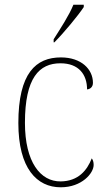

<svg xmlns="http://www.w3.org/2000/svg" viewBox="-20 -786 451 816"><path d="M208 -619V-606H211C251 -646 313 -721 336 -756V-766H292C274 -721 237 -665 208 -619ZM238 10C328 10 378 -50 378 -85C378 -98 375 -106 370 -113C350 -62 313 -16 238 -15C152 -14 86 -97 86 -264C86 -456 147 -517 237 -517C315 -517 350 -469 350 -406C363 -407 375 -416 375 -434C375 -492 325 -542 239 -542C133 -542 58 -476 58 -263C58 -70 137 10 238 10Z"/></svg>

Font: Noto Serif Sinhala SemiCondensed Thin
Style: Regular
Weight: 100
Width: 4
Designer: Jelle Bosma - Monotype Design Team
Foundry: Monotype Imaging Inc.
Version: Version 2.007